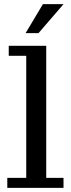

<svg xmlns="http://www.w3.org/2000/svg" viewBox="-20 -902 341 922"><path d="M15 0V-48H106V-634H22V-682H202V-48H285V0ZM103 -743 186 -882H285L165 -743Z"/></svg>

Font: Montagu Slab
Style: Bold
Weight: 700
Designer: Florian Karsten
Foundry: Florian Karsten
Version: Version 1.000